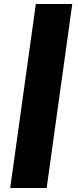

<svg xmlns="http://www.w3.org/2000/svg" viewBox="-20 -832 388 959"><path d="M213 107H31L159 -812H341Z"/></svg>

Font: FiraGO Heavy
Style: Italic
Weight: 900
Italic angle: -8°
Designer: bBox Type GmbH
Foundry: bBox Type GmbH
Version: Version 1.001